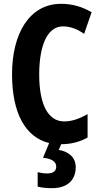

<svg xmlns="http://www.w3.org/2000/svg" viewBox="-20 -744 523 1004"><path d="M376 130C376 82 343 49 287 40L300 10C349 10 397 -1 438 -25V-147C399 -126 360 -109 316 -109C232 -109 185 -196 185 -355C185 -500 225 -606 309 -606C350 -606 385 -591 420 -567L459 -680C408 -710 356 -724 299 -724C135 -724 43 -570 43 -356C43 -152 113 -26 237 4L205 81C248 85 274 100 274 127C274 150 259 163 227 163C212 163 195 161 177 156V232C197 237 222 240 252 240C331 240 376 199 376 130Z"/></svg>

Font: Noto Sans Hebrew ExtraCondensed
Style: Bold
Weight: 700
Width: 2
Designer: Monotype Design Team
Foundry: Monotype Imaging Inc.
Version: Version 2.004